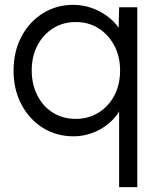

<svg xmlns="http://www.w3.org/2000/svg" viewBox="-20 -553 660 793"><path d="M472 220V-128L488 -137Q484 -109 465.5 -82.5Q447 -56 419 -35Q391 -14 356 -2Q321 10 284 10Q213 10 157 -25Q101 -60 68.5 -121.5Q36 -183 36 -261Q36 -340 68.5 -401.5Q101 -463 157 -498Q213 -533 282 -533Q322 -533 357.5 -520.5Q393 -508 422 -487Q451 -466 470 -438.5Q489 -411 493 -381L469 -387L472 -523H547V220ZM476 -262Q476 -320 452 -365Q428 -410 387 -436Q346 -462 293 -462Q240 -462 199 -436Q158 -410 134.5 -365Q111 -320 111 -262Q111 -205 134 -159.5Q157 -114 198 -88Q239 -62 293 -62Q345 -62 386.5 -87.5Q428 -113 452 -158Q476 -203 476 -262Z"/></svg>

Font: Mach Light
Style: Regular
Weight: 300
Version: Version 1.002